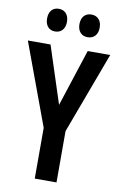

<svg xmlns="http://www.w3.org/2000/svg" viewBox="-99 -963 640 1017"><g transform="rotate(10 221.5 -454.0)"><path d="M80 -847C80 -807 102 -786 133 -786C165 -786 187 -808 187 -847C187 -886 165 -908 133 -908C102 -908 80 -887 80 -847ZM254 -847C254 -808 276 -786 308 -786C341 -786 363 -808 363 -847C363 -886 341 -908 308 -908C277 -908 254 -887 254 -847ZM222 -407 122 -714H0L163 -273V0H280V-276L443 -714H322Z"/></g></svg>

Font: Noto Sans Devanagari ExtraCondensed SemiBold
Style: Regular
Weight: 600
Width: 2
Designer: Jelle Bosma - Monotype Design Team
Foundry: Monotype Imaging Inc.
Version: Version 2.004